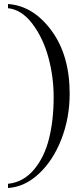

<svg xmlns="http://www.w3.org/2000/svg" viewBox="-20 -760 388 959"><path d="M20 -740Q146 -731 237 -607.5Q328 -484 328 -292Q328 -171 286.5 -64.5Q245 42 174 108Q103 174 20 179V158Q96 150 148.5 88.5Q201 27 224.5 -66Q248 -159 248 -276Q248 -377 221.5 -474Q195 -571 141.5 -641.5Q88 -712 20 -719Z"/></svg>

Font: kawoszeh
Style: Medium
Weight: 500
Version: Version 000.030